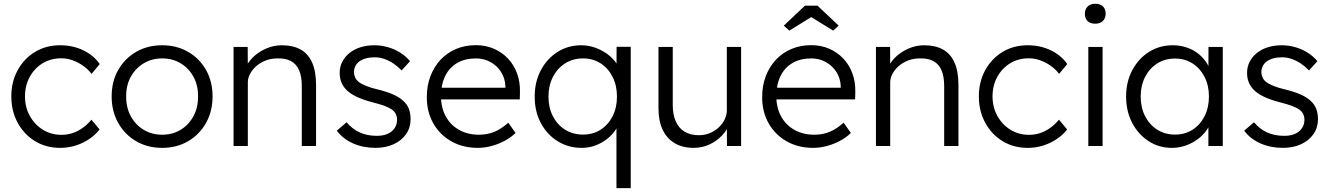

<svg xmlns="http://www.w3.org/2000/svg" viewBox="-20 -774 7054 1018"><path d="M298.7 10Q224 10 165.7 -25.7Q107.3 -61.3 73.7 -123.3Q40 -185.3 40 -263Q40 -340.3 73.7 -401.8Q107.3 -463.3 165.7 -498.7Q224 -534 298.7 -534Q366.3 -534 421.7 -507.2Q477 -480.3 508.7 -434.4L465.5 -382.3Q447.5 -406.3 421.3 -424.9Q395.1 -443.6 365.2 -454.3Q335.4 -464.9 305.3 -464.9Q249.6 -464.9 206.3 -438.7Q163.1 -412.5 137.9 -366.8Q112.7 -321.1 112.4 -263Q112.7 -204.6 138.6 -158.5Q164.4 -112.5 208 -85.8Q251.6 -59.1 306 -59.1Q336.4 -59.1 364.4 -68.2Q392.4 -77.4 417.9 -95.6Q443.5 -113.7 464.8 -139.4L508 -87.6Q474.6 -44.3 418.3 -17.1Q362 10 298.7 10Z M840 10Q762.3 10 701.8 -25.3Q641.3 -60.7 606.7 -122.3Q572 -184 572 -263Q572 -341.7 606.7 -402.8Q641.3 -464 701.8 -499Q762.3 -534 840 -534Q917 -534 977.5 -499Q1038 -464 1072.5 -402.8Q1107 -341.7 1107 -263Q1107 -184 1072.5 -122.3Q1038 -60.7 977.5 -25.3Q917 10 840 10ZM840 -59.7Q895.1 -59.7 938.2 -86.1Q981.2 -112.5 1005.9 -158.5Q1030.7 -204.6 1030 -263Q1030.7 -321.4 1005.9 -366.8Q981.2 -412.2 938.2 -438.2Q895.1 -464.3 840 -464.3Q784.9 -464.3 741.3 -437.9Q697.8 -411.5 673.1 -366.1Q648.3 -320.7 649 -263Q648.3 -204.6 673.1 -158.5Q697.8 -112.5 741.3 -86.1Q784.9 -59.7 840 -59.7Z M1218.3 0V-525H1293.3L1294 -412.6L1279 -403.7Q1289.4 -438.3 1318.7 -467.8Q1348.1 -497.3 1388.9 -515.6Q1429.7 -534 1474.1 -534Q1533.8 -534 1574.1 -511.3Q1614.4 -488.7 1635.1 -441.8Q1655.8 -395 1655.8 -322.7V0H1580.1V-318.1Q1580.1 -369.1 1565.6 -402.2Q1551 -435.2 1522.2 -450.4Q1493.3 -465.6 1450.9 -464.3Q1416.8 -464.3 1388.3 -453.1Q1359.8 -441.9 1338.7 -423.4Q1317.7 -404.8 1305.9 -382.3Q1294 -359.8 1294 -337.6V0H1256.5Q1247.2 0 1237.7 0Q1228.3 0 1218.3 0Z M1971.3 10Q1905.3 10 1852 -13.7Q1798.7 -37.3 1765.7 -81L1817.8 -125.8Q1847.1 -90.2 1886.9 -72Q1926.6 -53.8 1978 -53.8Q2003.7 -53.8 2023.8 -60.1Q2043.8 -66.5 2057.5 -78.2Q2071.2 -89.9 2078.2 -105.4Q2085.2 -120.9 2085.2 -139Q2085.2 -172.7 2058.5 -192.8Q2045.1 -202.5 2020.8 -211.8Q1996.4 -221.2 1960.4 -230.2Q1906.7 -243.8 1870.6 -261.1Q1834.4 -278.4 1813.8 -300.4Q1797.1 -318.7 1789.1 -340.2Q1781 -361.7 1781 -387.7Q1781 -420 1794.9 -446.7Q1808.7 -473.3 1833.2 -493.2Q1857.7 -513 1891.5 -523.5Q1925.3 -534 1964.7 -534Q2001 -534 2036.3 -524Q2071.6 -514 2102 -495Q2132.3 -476 2154 -449.6L2109.5 -400.5Q2089.4 -421.5 2065.8 -437.4Q2042.1 -453.2 2016.9 -461.7Q1991.7 -470.2 1968 -470.2Q1941.9 -470.2 1921 -464.7Q1900.2 -459.2 1885.8 -448.7Q1871.4 -438.1 1864.1 -423.3Q1856.7 -408.4 1856.7 -390Q1857.4 -375.7 1863.4 -362.7Q1869.4 -349.6 1881.4 -340Q1895.5 -328.9 1921 -318.6Q1946.5 -308.2 1983.6 -299.5Q2031.9 -287.6 2064.7 -273.1Q2097.6 -258.6 2117.6 -239.6Q2138.6 -221.3 2147.8 -196.9Q2157 -172.6 2157 -141.6Q2157 -97.3 2133 -62.8Q2109 -28.3 2067 -9.2Q2025 10 1971.3 10Z M2513.3 10Q2433.9 10 2373 -24.7Q2312 -59.3 2277.5 -120Q2243 -180.7 2243 -259Q2243 -320 2262.3 -370.3Q2281.7 -420.7 2316.1 -457.5Q2350.6 -494.3 2398.6 -514.5Q2446.6 -534.6 2503.2 -534.6Q2553.9 -534.6 2597.2 -516.2Q2640.6 -497.7 2672.4 -464.5Q2704.2 -431.3 2721.2 -385.7Q2738.2 -340 2736.9 -285L2735.9 -247.1H2297.4L2282.2 -308.9H2673.2L2659.2 -291.9L2659.8 -316.2Q2657.9 -359.7 2636.2 -393.1Q2614.5 -426.5 2579.9 -445.4Q2545.3 -464.3 2504.3 -464.3Q2445.5 -464.3 2404 -440Q2362.4 -415.8 2340.4 -370.9Q2318.4 -326 2318 -263.7Q2318.4 -202.6 2343.7 -156.5Q2369.1 -110.5 2414.6 -85.1Q2460.2 -59.7 2519.9 -59.7Q2563.3 -59.7 2600.3 -74.7Q2637.3 -89.8 2675 -123.4L2713.5 -69Q2689.2 -45.3 2656.7 -27.8Q2624.2 -10.3 2587.4 -0.2Q2550.6 10 2513.3 10Z M3248.5 223.4V-140.8L3264.8 -141.9Q3261.5 -112.5 3243.8 -85.4Q3226.1 -58.4 3198.1 -36.7Q3170.1 -15 3136.1 -2.5Q3102 10 3065 10Q2993.3 10 2936.8 -25.2Q2880.3 -60.3 2847.7 -121.5Q2815 -182.7 2815 -261.3Q2815 -340.3 2847.7 -401.8Q2880.3 -463.3 2936.2 -498.6Q2992 -534 3061.7 -534Q3101 -534 3137.2 -520.8Q3173.4 -507.6 3202.7 -485.5Q3232.1 -463.3 3250.1 -435.4Q3268.1 -407.6 3270.5 -377.2L3248.5 -376.9L3249.2 -525.7H3324.2V223.4ZM3072 -60.4Q3123.7 -60.4 3164.3 -86.2Q3204.8 -112.1 3228 -157.5Q3251.2 -202.9 3251.2 -262Q3251.2 -320.7 3228 -366.5Q3204.8 -412.2 3164.3 -438.2Q3123.7 -464.3 3071.3 -464.3Q3017.6 -464.3 2976.2 -437.9Q2934.8 -411.5 2911.4 -365.6Q2888 -319.7 2888 -261.3Q2888 -203.6 2911.4 -158Q2934.8 -112.5 2976.2 -86.4Q3017.6 -60.4 3072 -60.4Z M3657.4 10Q3599.7 10 3557.8 -14.5Q3516 -39 3493.7 -85.6Q3471.3 -132.3 3471.3 -199.7V-525H3547V-218.2Q3547 -165.8 3563.2 -129.8Q3579.4 -93.7 3610.4 -75.4Q3641.5 -57.1 3685.9 -57.1Q3717.2 -57.1 3744.1 -68.4Q3771 -79.8 3791 -98.6Q3811 -117.5 3822.4 -141.2Q3833.7 -164.8 3833.7 -188.8V-525H3909.4V0H3834.4L3833.7 -113.7L3848.7 -122.3Q3836.7 -85.7 3808.4 -55.7Q3780 -25.7 3741.2 -7.8Q3702.4 10 3657.4 10Z M4291.3 10Q4211.9 10 4151 -24.7Q4090 -59.3 4055.5 -120Q4021 -180.7 4021 -259Q4021 -320 4040.3 -370.3Q4059.7 -420.7 4094.1 -457.5Q4128.6 -494.3 4176.6 -514.5Q4224.6 -534.6 4281.2 -534.6Q4331.9 -534.6 4375.2 -516.2Q4418.6 -497.7 4450.4 -464.5Q4482.2 -431.3 4499.2 -385.7Q4516.2 -340 4514.9 -285L4513.9 -247.1H4075.4L4060.2 -308.9H4451.2L4437.2 -291.9L4437.8 -316.2Q4435.9 -359.7 4414.2 -393.1Q4392.5 -426.5 4357.9 -445.4Q4323.3 -464.3 4282.3 -464.3Q4223.5 -464.3 4182 -440Q4140.4 -415.8 4118.4 -370.9Q4096.4 -326 4096 -263.7Q4096.4 -202.6 4121.7 -156.5Q4147.1 -110.5 4192.6 -85.1Q4238.2 -59.7 4297.9 -59.7Q4341.3 -59.7 4378.3 -74.7Q4415.3 -89.8 4453 -123.4L4491.5 -69Q4467.2 -45.3 4434.7 -27.8Q4402.2 -10.3 4365.4 -0.2Q4328.6 10 4291.3 10ZM4165 -611.7 4135.7 -638 4248 -743.9H4314.5L4426.8 -638L4397.5 -611.7L4268.9 -691.1H4293.9Z M4624.3 0V-525H4699.3L4700 -412.6L4685 -403.7Q4695.4 -438.3 4724.7 -467.8Q4754.1 -497.3 4794.9 -515.6Q4835.7 -534 4880.1 -534Q4939.8 -534 4980.1 -511.3Q5020.4 -488.7 5041.1 -441.8Q5061.8 -395 5061.8 -322.7V0H4986.1V-318.1Q4986.1 -369.1 4971.6 -402.2Q4957 -435.2 4928.2 -450.4Q4899.3 -465.6 4856.9 -464.3Q4822.8 -464.3 4794.3 -453.1Q4765.8 -441.9 4744.7 -423.4Q4723.7 -404.8 4711.9 -382.3Q4700 -359.8 4700 -337.6V0H4662.5Q4653.2 0 4643.7 0Q4634.3 0 4624.3 0Z M5428.7 10Q5354 10 5295.7 -25.7Q5237.3 -61.3 5203.7 -123.3Q5170 -185.3 5170 -263Q5170 -340.3 5203.7 -401.8Q5237.3 -463.3 5295.7 -498.7Q5354 -534 5428.7 -534Q5496.3 -534 5551.7 -507.2Q5607 -480.3 5638.7 -434.4L5595.5 -382.3Q5577.5 -406.3 5551.3 -424.9Q5525.1 -443.6 5495.2 -454.3Q5465.4 -464.9 5435.3 -464.9Q5379.6 -464.9 5336.3 -438.7Q5293.1 -412.5 5267.9 -366.8Q5242.7 -321.1 5242.4 -263Q5242.7 -204.6 5268.6 -158.5Q5294.4 -112.5 5338 -85.8Q5381.6 -59.1 5436 -59.1Q5466.4 -59.1 5494.4 -68.2Q5522.4 -77.4 5547.9 -95.6Q5573.5 -113.7 5594.8 -139.4L5638 -87.6Q5604.6 -44.3 5548.3 -17.1Q5492 10 5428.7 10Z M5750.3 0V-525H5826V0ZM5787.2 -648.4Q5760.6 -648.4 5746.3 -662.4Q5732 -676.3 5732 -701.3Q5732 -724.5 5746.6 -739.3Q5761.2 -754.1 5787.2 -754.1Q5813.4 -754.1 5827.9 -740.2Q5842.3 -726.2 5842.3 -701.3Q5842.3 -677.7 5827.7 -663Q5813.1 -648.4 5787.2 -648.4Z M6192.7 10Q6125 10 6070.2 -25.5Q6015.3 -61 5983 -122.5Q5950.7 -184 5950.7 -262Q5950.7 -341 5983.7 -402.5Q6016.7 -464 6072.5 -499Q6128.4 -534 6197.4 -534Q6238.7 -534 6274 -521.6Q6309.4 -509.3 6336.4 -487Q6363.4 -464.6 6381.3 -434.9Q6399.1 -405.2 6404.1 -370.5L6386.9 -376.9L6387.5 -525H6463.2V0H6386.9V-140.8L6405.8 -146.5Q6398.8 -115.1 6379.6 -86.8Q6360.5 -58.4 6331.4 -36.7Q6302.4 -15 6267.3 -2.5Q6232.1 10 6192.7 10ZM6210.6 -60.4Q6262.4 -60.4 6302.9 -86.2Q6343.5 -112.1 6366.7 -157.8Q6389.9 -203.6 6389.9 -262.7Q6389.9 -320.7 6366.7 -366.1Q6343.5 -411.5 6302.9 -437.6Q6262.4 -463.6 6210 -463.6Q6156.9 -463.6 6115.8 -437.6Q6074.8 -411.5 6051.4 -366Q6028 -320.4 6028 -262Q6028 -203.6 6051.4 -158Q6074.8 -112.5 6115.8 -86.4Q6156.9 -60.4 6210.6 -60.4Z M6782.3 10Q6716.3 10 6663 -13.7Q6609.7 -37.3 6576.7 -81L6628.8 -125.8Q6658.1 -90.2 6697.9 -72Q6737.6 -53.8 6789 -53.8Q6814.7 -53.8 6834.8 -60.1Q6854.8 -66.5 6868.5 -78.2Q6882.2 -89.9 6889.2 -105.4Q6896.2 -120.9 6896.2 -139Q6896.2 -172.7 6869.5 -192.8Q6856.1 -202.5 6831.8 -211.8Q6807.4 -221.2 6771.4 -230.2Q6717.7 -243.8 6681.6 -261.1Q6645.4 -278.4 6624.8 -300.4Q6608.1 -318.7 6600.1 -340.2Q6592 -361.7 6592 -387.7Q6592 -420 6605.9 -446.7Q6619.7 -473.3 6644.2 -493.2Q6668.7 -513 6702.5 -523.5Q6736.3 -534 6775.7 -534Q6812 -534 6847.3 -524Q6882.6 -514 6913 -495Q6943.3 -476 6965 -449.6L6920.5 -400.5Q6900.4 -421.5 6876.8 -437.4Q6853.1 -453.2 6827.9 -461.7Q6802.7 -470.2 6779 -470.2Q6752.9 -470.2 6732 -464.7Q6711.2 -459.2 6696.8 -448.7Q6682.4 -438.1 6675.1 -423.3Q6667.7 -408.4 6667.7 -390Q6668.4 -375.7 6674.4 -362.7Q6680.4 -349.6 6692.4 -340Q6706.5 -328.9 6732 -318.6Q6757.5 -308.2 6794.6 -299.5Q6842.9 -287.6 6875.7 -273.1Q6908.6 -258.6 6928.6 -239.6Q6949.6 -221.3 6958.8 -196.9Q6968 -172.6 6968 -141.6Q6968 -97.3 6944 -62.8Q6920 -28.3 6878 -9.2Q6836 10 6782.3 10Z"/></svg>

Font: Lexend Medium
Style: Regular
Weight: 500
Designer: Bonnie Shaver-Troup, Thomas Jockin
Foundry: Lexend
Version: Version 1.005